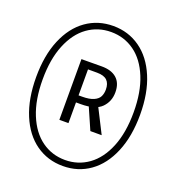

<svg xmlns="http://www.w3.org/2000/svg" viewBox="-136 -851 892 972"><g transform="rotate(20 310.0 -365.0)"><path d="M442.5 -202H381.5L323 -335.5L365.5 -354ZM214.5 -202V-529H263.5V-202ZM383.5 -426Q383.5 -458.5 366.5 -475Q349.5 -491.5 312.5 -491.5H239V-529L322.5 -529.5Q375.5 -530 404.5 -504.5Q433.5 -479 433.5 -429.5Q433.5 -380 400.8 -346.8Q368 -313.5 289 -313.5H235L235.5 -351.5H282.5Q322.5 -351.5 345 -361.8Q367.5 -372 375.5 -388.5Q383.5 -405 383.5 -426ZM310 12Q228 12 164.5 -33Q101 -78 65.5 -163.5Q30 -249 30 -366Q30 -482 65.5 -567Q101 -652 164.5 -697Q228 -742 310 -742Q391.5 -742 455 -697Q518.5 -652 554.2 -567Q590 -482 590 -366Q590 -249 554.2 -163.5Q518.5 -78 455.2 -33Q392 12 310 12ZM310 -709.5Q239.5 -709.5 184 -669.8Q128.5 -630 96.8 -552.5Q65 -475 65 -366Q65 -256 96.8 -178.2Q128.5 -100.5 184 -60.5Q239.5 -20.5 310 -20.5Q380.5 -20.5 436 -60.5Q491.5 -100.5 523.2 -178.2Q555 -256 555 -366Q555 -475 523.2 -552.5Q491.5 -630 436 -669.8Q380.5 -709.5 310 -709.5Z"/></g></svg>

Font: Monaspace Krypton Var
Style: Regular
Weight: 400
Designer: Riley Cran and the Lettermatic Team
Version: Version 1.101 (Monaspace Krypton Var)